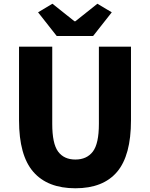

<svg xmlns="http://www.w3.org/2000/svg" viewBox="-20 -995 803 1029"><path d="M384 14Q235 14 158.5 -74Q82 -162 82 -350V-745H260V-331Q260 -225 291.5 -182.5Q323 -140 384 -140Q445 -140 477.5 -182.5Q510 -225 510 -331V-745H682V-350Q682 -162 607.5 -74Q533 14 384 14ZM284 -802 184 -929 261 -975 379 -881H384L502 -975L579 -929L479 -802Z"/></svg>

Font: Source Han Sans TC Heavy
Style: Regular
Weight: 900
Designer: Ryoko NISHIZUKA Ë•øÂ°öÊ∂ºÂ≠ê (kana, bopomofo & ideographs); Paul D. Hunt (Latin, Greek & Cyrillic); Sandoll Communicatio
Foundry: Adobe
Version: Version 2.004;hotconv 1.0.118;makeotfexe 2.5.65603